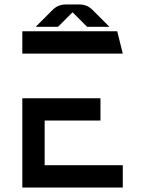

<svg xmlns="http://www.w3.org/2000/svg" viewBox="-20 -840 650 860"><path d="M430 -400V-300H180V-100H530V0H80V-400ZM80 -700H505L530 -600H80ZM394 -796 470 -720H370L305 -785L240 -720H140L216 -796Q240 -820 275 -820H336Q370 -820 394 -796Z"/></svg>

Font: Skate blade
Style: Regular
Weight: 400
Italic angle: -7°
Designer: Valerio Brotto (Silverblur_type)
Version: Version 2.001